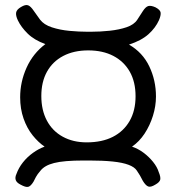

<svg xmlns="http://www.w3.org/2000/svg" viewBox="-20 -728 705 762"><path d="M62 5Q46 -3 42.5 -13.5Q39 -24 45 -37Q54 -62 71 -83.5Q88 -105 111 -121.5Q134 -138 157 -146Q132 -163 109.5 -191Q87 -219 73.5 -257.5Q60 -296 60 -342Q60 -403 85.5 -459.5Q111 -516 160 -553Q116 -569 90 -594.5Q64 -620 51 -647Q42 -666 44 -678Q46 -690 63 -700Q81 -711 91.5 -707Q102 -703 114 -685Q120 -676 126.5 -667.5Q133 -659 139 -650Q154 -630 186 -619.5Q218 -609 256 -605.5Q294 -602 327 -602H341Q378 -602 415.5 -606Q453 -610 482.5 -620Q512 -630 525 -650Q530 -658 536 -667Q542 -676 547 -684Q558 -701 568.5 -704Q579 -707 597 -699Q616 -689 617.5 -678Q619 -667 611 -648Q597 -617 569 -592Q541 -567 492 -551Q546 -520 572.5 -464.5Q599 -409 599 -345Q599 -307 587 -268.5Q575 -230 554 -198Q533 -166 504 -146Q528 -138 549.5 -122Q571 -106 587.5 -85.5Q604 -65 610 -45Q618 -26 616 -15.5Q614 -5 596 5Q578 16 568 12Q558 8 547 -10Q541 -22 535.5 -31.5Q530 -41 523 -51Q514 -65 490 -74Q466 -83 427 -87Q388 -91 334 -91H313Q272 -91 243 -88.5Q214 -86 194.5 -81Q175 -76 162 -68.5Q149 -61 141 -51Q128 -36 122.5 -25.5Q117 -15 113 -7Q102 11 92 13.5Q82 16 62 5ZM324 -163Q385 -163 428 -185Q471 -207 494.5 -248Q518 -289 518 -346Q518 -403 495 -443.5Q472 -484 430 -506Q388 -528 330 -528Q273 -528 231 -506Q189 -484 166.5 -443.5Q144 -403 144 -347Q144 -291 166 -249.5Q188 -208 229 -185.5Q270 -163 324 -163Z"/></svg>

Font: Fredoka Light
Style: Regular
Weight: 400
Version: Version 2.001